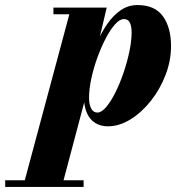

<svg xmlns="http://www.w3.org/2000/svg" viewBox="-148 -490 731 760"><path d="M-57 250 126.5 -433.5H63.5V-460H274.5L233.5 -287L208.5 -202L203.5 -153L96.5 250ZM-127.5 250V223.5H183V250ZM237.5 -44.5Q254 -44.5 272.5 -66.5Q291 -88.5 308.8 -124Q326.5 -159.5 341 -202Q355.5 -244.5 364.2 -286.5Q373 -328.5 373 -362Q373 -385 366.2 -399.8Q359.5 -414.5 342.5 -414.5Q326 -414.5 307.2 -393.5Q288.5 -372.5 270.5 -338Q252.5 -303.5 237.5 -262.2Q222.5 -221 213.5 -179.2Q204.5 -137.5 204.5 -103.5Q204.5 -76 213 -60.2Q221.5 -44.5 237.5 -44.5ZM278.5 10Q250.5 10 229 -3.2Q207.5 -16.5 195.8 -43.2Q184 -70 184 -110Q184 -130.5 189.5 -164.5Q195 -198.5 206.5 -239Q218 -279.5 235.5 -320.2Q253 -361 276.5 -395Q300 -429 329.8 -449.5Q359.5 -470 396 -470Q465 -470 497 -425.5Q529 -381 529 -307.5Q529 -250 507.5 -193.8Q486 -137.5 449.8 -91.5Q413.5 -45.5 369 -17.8Q324.5 10 278.5 10Z"/></svg>

Font: Bodoni Moda 9pt ExtraBold
Style: Italic
Weight: 800
Italic angle: -13°
Designer: Owen Earl
Foundry: indestructible type
Version: Version 2.004